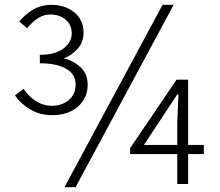

<svg xmlns="http://www.w3.org/2000/svg" viewBox="-20 -762 910 795"><path d="M711 -432H759V-162H824V-124H759V0H714V-124H519V-149ZM78 -394Q98 -363 128.5 -343.5Q159 -324 196 -324Q236 -324 264.5 -347.5Q293 -371 293 -413Q293 -455 253.5 -477.5Q214 -500 145 -500V-535Q208 -535 242.5 -561Q277 -587 277 -623Q277 -658 252.5 -680Q228 -702 187 -702Q161 -702 136.5 -686Q112 -670 92 -645L60 -673Q84 -703 117.5 -722.5Q151 -742 194 -742Q221 -742 245 -734Q269 -726 287 -711.5Q305 -697 315.5 -676Q326 -655 326 -628Q326 -588 302.5 -561Q279 -534 244 -520Q282 -512 312.5 -484.5Q343 -457 343 -411Q343 -381 331.5 -358Q320 -335 300.5 -318.5Q281 -302 254 -293.5Q227 -285 197 -285Q145 -285 105 -309Q65 -333 42 -367ZM653 -742H699L293 13H247ZM714 -162V-255L719 -371H714L576 -162Z"/></svg>

Font: Kinto Sans Light
Style: Regular
Weight: 300
Designer: Authors: Ryoko NISHIZUKA  (kana & ideographs); Paul D. Hunt (Latin, Greek & Cyrillic); Wenlong ZHANG  (bopomofo); Sandol
Foundry: Adobe Systems Incorporated, ookami Inc.
Version: Version 0.001